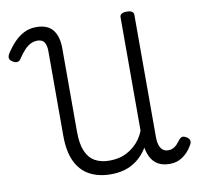

<svg xmlns="http://www.w3.org/2000/svg" viewBox="-100 -1068 1237 1190"><g transform="rotate(-10 518.0 -472.5)"><path d="M504 17Q426 17 369.5 -13.5Q313 -44 283 -107.5Q253 -171 253 -270V-803Q253 -840 239.5 -859Q226 -878 197 -878Q175 -878 155 -868.5Q135 -859 115.5 -838.5Q96 -818 75 -786Q66 -771 52 -769.5Q38 -768 22 -779Q5 -789 4 -802Q3 -815 12 -830Q37 -869 65.5 -898.5Q94 -928 128 -945Q162 -962 204 -962Q275 -962 308 -921Q341 -880 341 -803V-278Q341 -204 360.5 -157.5Q380 -111 417.5 -89.5Q455 -68 510 -68Q540 -68 567.5 -74Q595 -80 619.5 -93Q644 -106 665 -124Q686 -142 702.5 -165.5Q719 -189 730 -217V-931Q730 -945 741 -952Q752 -959 774 -959Q795 -959 806 -952Q817 -945 817 -931V-164Q817 -132 824 -111Q831 -90 844.5 -79Q858 -68 878 -68Q902 -68 919 -80Q936 -92 951 -113Q963 -130 974.5 -134Q986 -138 1004 -127Q1022 -116 1023.5 -102Q1025 -88 1014 -72Q1002 -51 986.5 -34.5Q971 -18 953 -6Q935 6 915 11.5Q895 17 873 17Q835 17 807 3.5Q779 -10 761.5 -37Q744 -64 736 -103Q736 -105 735.5 -106.5Q735 -108 735 -110Q717 -80 693 -56Q669 -32 640 -15.5Q611 1 576.5 9Q542 17 504 17Z"/></g></svg>

Font: Playwrite HU
Style: Regular
Weight: 400
Designer: Veronika Burian, José Scaglione
Foundry: TypeTogether
Version: Version 1.002